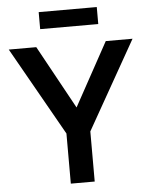

<svg xmlns="http://www.w3.org/2000/svg" viewBox="-62 -1007 828 1057"><g transform="rotate(-5 352.0 -478.0)"><path d="M286 -277 10 -765H162L354 -415L546 -765H694L418 -277V0H286ZM513 -956V-862H192V-956Z"/></g></svg>

Font: Application Semibold
Style: Regular
Weight: 600
Designer: Wei Huang
Foundry: Wei Huang
Version: Version 0.012